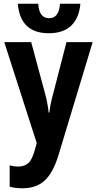

<svg xmlns="http://www.w3.org/2000/svg" viewBox="-20 -774 522 1034"><path d="M101 240Q59 240 32 231V117Q44 120 55 121.5Q66 123 78 123Q111 123 132.5 104.5Q154 86 169 28L178 -3L3 -547H148L223 -269Q237 -218 242 -168H246Q248 -190 253 -214.5Q258 -239 266 -268L338 -547H479L296 58Q267 155 221.5 197.5Q176 240 101 240ZM243 -595Q89 -595 76 -754H186Q190 -676 245 -676Q298 -676 303 -754H413Q406 -676 363 -635.5Q320 -595 243 -595Z"/></svg>

Font: Noto Sans Condensed
Style: Bold
Weight: 700
Width: 3
Designer: Monotype Design Team
Foundry: Monotype Imaging Inc.
Version: Version 2.013; ttfautohint (v1.8.4.7-5d5b)